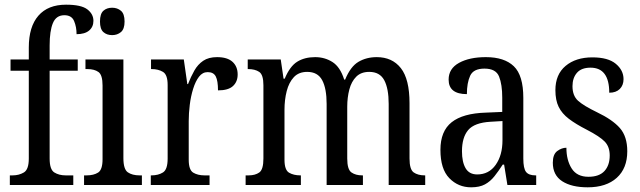

<svg xmlns="http://www.w3.org/2000/svg" viewBox="-20 -790 2734 820"><path d="M22 0V-41H34Q61 -41 82 -53.5Q103 -66 103 -113V-488H25V-536H103V-587Q103 -676 144 -723Q185 -770 262 -770Q327 -770 353 -750Q379 -730 379 -701Q379 -675 360.5 -659.5Q342 -644 307 -644Q307 -675 296.5 -700Q286 -725 255 -725Q220 -725 206 -691.5Q192 -658 192 -596V-536H312V-488H192V-113Q192 -66 212 -53.5Q232 -41 260 -41H293V0Z M459 -640Q436 -640 421.5 -653Q407 -666 407 -698Q407 -731 421.5 -744Q436 -757 459 -757Q481 -757 496.5 -744Q512 -731 512 -698Q512 -666 496.5 -653Q481 -640 459 -640ZM339 0V-41H350Q380 -41 399 -53Q418 -65 418 -110V-425Q418 -470 400.5 -482.5Q383 -495 353 -495H345V-536H507V-115Q507 -67 526 -54Q545 -41 576 -41H586V0Z M624 0V-41H627Q656 -41 676 -53.5Q696 -66 696 -113V-427Q696 -471 676 -483Q656 -495 628 -495H625V-536H765L780 -431H783Q795 -462 810 -488.5Q825 -515 848 -530.5Q871 -546 907 -546Q951 -546 973 -526Q995 -506 995 -472Q995 -441 975 -422.5Q955 -404 911 -404Q911 -445 901.5 -463.5Q892 -482 867 -482Q845 -482 830 -462.5Q815 -443 805 -411Q795 -379 790.5 -342.5Q786 -306 786 -273V-108Q786 -64 805.5 -52.5Q825 -41 853 -41H875V0Z M1029 0V-41H1042Q1070 -41 1087.5 -53.5Q1105 -66 1105 -113V-426Q1105 -471 1087 -483Q1069 -495 1040 -495H1038V-536H1179L1191 -454H1196Q1218 -507 1249.5 -526.5Q1281 -546 1326 -546Q1367 -546 1400 -525Q1433 -504 1450 -450H1454Q1477 -506 1511 -526Q1545 -546 1589 -546Q1655 -546 1692 -499Q1729 -452 1729 -349V-113Q1729 -66 1747 -53.5Q1765 -41 1794 -41H1796V0H1640V-346Q1640 -412 1621 -447.5Q1602 -483 1557 -483Q1522 -483 1501.5 -462.5Q1481 -442 1472 -408Q1463 -374 1463 -334V-113Q1463 -66 1481 -53.5Q1499 -41 1527 -41H1530V0H1375V-346Q1375 -412 1356 -447.5Q1337 -483 1292 -483Q1256 -483 1235 -460.5Q1214 -438 1204.5 -401Q1195 -364 1195 -321V-108Q1195 -64 1214.5 -52.5Q1234 -41 1263 -41H1265V0Z M1992 10Q1937 10 1899 -29Q1861 -68 1861 -150Q1861 -230 1909 -268Q1957 -306 2055 -309L2125 -312V-373Q2125 -429 2111.5 -463Q2098 -497 2049 -497Q2002 -497 1988 -466.5Q1974 -436 1974 -388Q1896 -388 1896 -450Q1896 -497 1940.5 -521.5Q1985 -546 2055 -546Q2134 -546 2174.5 -507Q2215 -468 2215 -372V-113Q2215 -71 2226.5 -56Q2238 -41 2267 -41H2270V0H2147L2133 -87H2127Q2109 -59 2091.5 -37Q2074 -15 2051 -2.5Q2028 10 1992 10ZM2018 -45Q2068 -45 2097 -86Q2126 -127 2126 -191V-273L2075 -270Q2006 -266 1979.5 -234.5Q1953 -203 1953 -144Q1953 -98 1968.5 -71.5Q1984 -45 2018 -45Z M2490 10Q2421 10 2381 -16Q2341 -42 2341 -95Q2341 -131 2360 -145Q2379 -159 2399 -159Q2399 -106 2421.5 -70.5Q2444 -35 2493 -35Q2539 -35 2561.5 -59.5Q2584 -84 2584 -126Q2584 -163 2563 -185Q2542 -207 2486 -236Q2439 -260 2409.5 -282.5Q2380 -305 2366 -333.5Q2352 -362 2352 -405Q2352 -472 2395.5 -508.5Q2439 -545 2510 -545Q2577 -545 2610 -517.5Q2643 -490 2643 -452Q2643 -426 2627 -410Q2611 -394 2582 -394Q2582 -501 2502 -501Q2463 -501 2444 -479Q2425 -457 2425 -422Q2425 -381 2449 -359.5Q2473 -338 2529 -311Q2596 -279 2627.5 -243Q2659 -207 2659 -144Q2659 -71 2614 -30.5Q2569 10 2490 10Z"/></svg>

Font: Noto Serif Ethiopic Condensed
Style: Regular
Weight: 400
Width: 3
Designer: Monotype Design Team
Foundry: Monotype Imaging Inc.
Version: Version 2.102; ttfautohint (v1.8.4.7-5d5b)